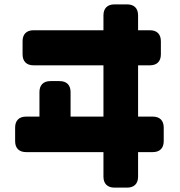

<svg xmlns="http://www.w3.org/2000/svg" viewBox="-20 -763 819 876"><path d="M502 93H560C592 93 610 75 610 43V-69H677C709 -69 727 -87 727 -119V-181C727 -213 709 -231 677 -231H610V-465H664C696 -465 714 -483 714 -515V-575C714 -607 696 -625 664 -625H610V-693C610 -725 592 -743 560 -743H502C470 -743 452 -725 452 -693V-625H133C101 -625 83 -607 83 -575V-515C83 -483 101 -465 133 -465H452V-231H302V-343C302 -375 284 -393 252 -393H210C178 -393 160 -375 160 -343V-231H99C67 -231 49 -213 49 -181V-119C49 -87 67 -69 99 -69H452V43C452 75 470 93 502 93Z"/></svg>

Font: コーポレート・ロゴ（ラウンド）ver3 Bold
Style: Regular
Weight: 700
Designer: [KANA_main] LOGOTYPE.JP [Source Han Sans] Ryoko NISHIZUKA 西塚涼子 (kana, bopomofo & ideographs); Paul D. Hunt (Latin, Greek
Version: Version 12.001;FEAKit 1.0